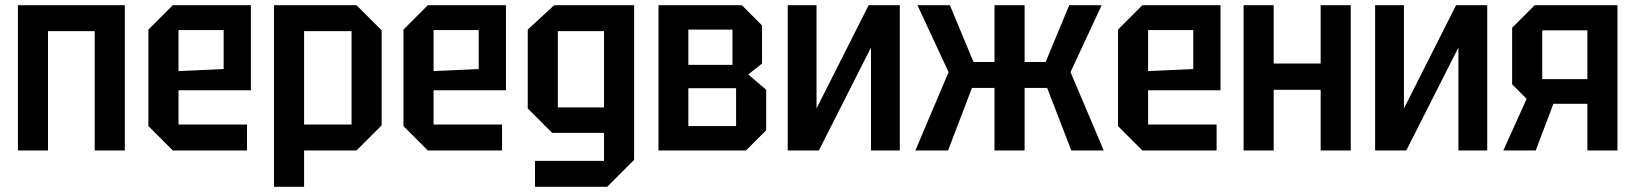

<svg xmlns="http://www.w3.org/2000/svg" viewBox="-20 -580 6301 740"><path d="M49 0V-560H461V0H345V-460H165V0Z M552 -94V-466L646 -560H947V-232H668V-100H932V0H646ZM668 -306 842 -314V-464H668Z M1036 140V-560H1354L1451 -463V-97L1354 0H1152V140ZM1335 -460H1152V-100H1335Z M1535 -94V-466L1629 -560H1930V-232H1651V-100H1915V0H1629ZM1651 -306 1825 -314V-464H1651Z M2042 140V40H2308V-68H2108L2014 -162V-466L2116 -560H2424V36L2320 140ZM2130 -460V-166H2308V-460Z M2518 -560V0H2855L2933 -78V-234L2864 -293L2917 -335V-482L2839 -560ZM2633 -330V-466H2803V-330ZM2633 -94V-240H2817V-94Z M3448 0H3337V-397L3136 0H3016V-560H3127V-162L3328 -560H3448Z M3929 0H3813V-241H3726L3634 0H3508L3636 -302L3516 -560H3641L3732 -341H3813V-560H3929V-341H4010L4101 -560H4226L4106 -302L4234 0H4109L4016 -241H3929Z M4289 -94V-466L4383 -560H4684V-232H4405V-100H4669V0H4383ZM4405 -306 4579 -314V-464H4405Z M4773 0V-560H4889V-335H5070V-560H5186V0H5070V-234H4889V0Z M5712 0H5601V-397L5400 0H5280V-560H5391V-162L5592 -560H5712Z M5924 -275H6098V-463H5924ZM5808 -255V-473L5895 -560H6214V0H6098V-180H5967L5899 0H5774L5864 -199Z"/></svg>

Font: Tektur SemiCondensed Medium
Style: Regular
Weight: 500
Width: 4
Designer: Adam Jagosz
Foundry: Adam Jagosz
Version: Version 1.005;gftools[0.9.30]